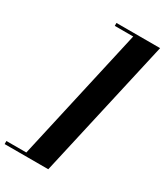

<svg xmlns="http://www.w3.org/2000/svg" viewBox="-322 -871 954 1111"><g transform="rotate(30 155.0 -315.0)"><path d="M-96 150.5V130H37L237 -760.5H114V-780H405.5L195.5 150.5Z"/></g></svg>

Font: Bodoni Moda 11pt ExtraBold
Style: Italic
Weight: 800
Italic angle: -13°
Version: Version 2.004